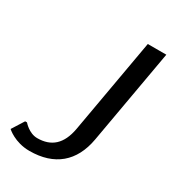

<svg xmlns="http://www.w3.org/2000/svg" viewBox="-193 -794 805 898"><g transform="rotate(30 209.5 -345.0)"><path d="M110 -60C65 -60 32 -100 32 -100H22L-19 -35C-19 -35 28 10 108 10C243 10 325 -60 348 -190L438 -700H338L248 -190C232 -100 185 -60 110 -60Z"/></g></svg>

Font: Scada
Style: Italic
Weight: 400
Designer: Jovanny Lemonad
Foundry: Jovanny Lemonad
Version: Version 3.005